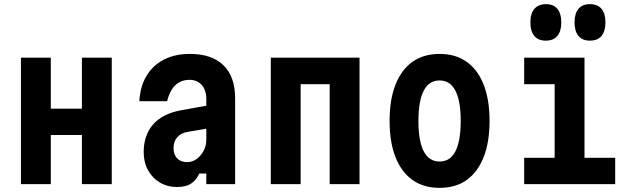

<svg xmlns="http://www.w3.org/2000/svg" viewBox="-20 -888 3040 926"><path d="M81 0V-610H225V-364H375V-610H519V0H375V-237H225V0Z M985 -380V-269L885 -252Q852 -246 834.5 -226Q817 -206 817 -173Q817 -142 834.5 -124Q852 -106 883 -106Q907 -106 928 -121Q949 -136 962 -160.5Q975 -185 975 -215V-410Q975 -453 953 -478Q931 -503 894 -503Q866 -503 844.5 -491Q823 -479 808.5 -456Q794 -433 786 -400H652Q656 -471 686.5 -522Q717 -573 770.5 -600.5Q824 -628 895 -628Q1002 -628 1058 -573Q1114 -518 1114 -414V0H975V-51H941Q927 -19 901.5 -2.5Q876 14 834 14Q788 14 751.5 -7.5Q715 -29 694 -67Q673 -105 673 -154Q673 -237 719 -288.5Q765 -340 852 -356Z M1286 0V-610H1714V0H1570V-482H1430V0Z M2100 18Q2023 18 1969.5 -20Q1916 -58 1887.5 -130Q1859 -202 1859 -305Q1859 -408 1887.5 -480Q1916 -552 1969.5 -590Q2023 -628 2100 -628Q2177 -628 2230.5 -590Q2284 -552 2312.5 -480Q2341 -408 2341 -305Q2341 -202 2312.5 -130Q2284 -58 2231 -20Q2178 18 2100 18ZM2100 -109Q2151 -109 2176.5 -158.5Q2202 -208 2202 -305Q2202 -401 2176.5 -450.5Q2151 -500 2100 -500Q2049 -500 2023.5 -450.5Q1998 -401 1998 -305Q1998 -208 2023.5 -158.5Q2049 -109 2100 -109Z M2508 -610H2799V-127H2947V0H2508V-127H2655V-482H2508ZM2613 -692Q2576 -692 2557 -714.5Q2538 -737 2538 -780Q2538 -823 2557.5 -845.5Q2577 -868 2613 -868Q2649 -868 2668 -845.5Q2687 -823 2687 -780Q2687 -737 2668 -714.5Q2649 -692 2613 -692ZM2825 -692Q2789 -692 2770 -714.5Q2751 -737 2751 -780Q2751 -823 2770 -845.5Q2789 -868 2825 -868Q2862 -868 2881 -845.5Q2900 -823 2900 -780Q2900 -737 2881 -714.5Q2862 -692 2825 -692Z"/></svg>

Font: Martian Mono Condensed SemiBold
Style: Regular
Weight: 600
Width: 3
Designer: Roman Shamin
Foundry: Evil Martians
Version: Version 1.000